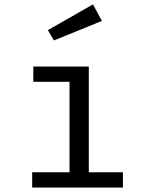

<svg xmlns="http://www.w3.org/2000/svg" viewBox="-20 -837 655 857"><path d="M128.7 -540H376.4V-68.2H528.7V0H123.6V-68.2H290.3V-471.8H128.7ZM193.8 -702.6 394.9 -817.4 434.9 -743.6 220.5 -656.4Z"/></svg>

Font: Fira Code Fixed
Style: Regular
Weight: 400
Monospace: yes
Designer: Carrois Corporate, Edenspiekermann AG, Nikita Prokopov
Foundry: Carrois Corporate, Edenspiekermann AG, Nikita Prokopov
Version: Version 5.002